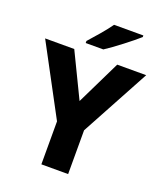

<svg xmlns="http://www.w3.org/2000/svg" viewBox="-165 -1038 973 1146"><g transform="rotate(20 321.0 -465.5)"><path d="M545 -921V-931H359C328 -886 270 -821 237 -784V-771H349C402 -805 503 -883 545 -921ZM321 -433 185 -714H0L236 -273V0H406V-278L642 -714H458Z"/></g></svg>

Font: Noto Sans Telugu ExtraBold
Style: Regular
Weight: 800
Designer: Jelle Bosma - Monotype Design Team
Foundry: Monotype Imaging Inc.
Version: Version 2.005